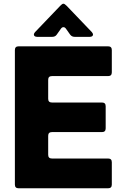

<svg xmlns="http://www.w3.org/2000/svg" viewBox="-20 -1012 664 1032"><path d="M80 0Q60 0 60 -20V-743Q60 -763 80 -763H561Q581 -763 581 -743V-623Q581 -603 561 -603H259Q239 -603 239 -583V-481Q239 -461 259 -461H528Q548 -461 548 -441V-322Q548 -302 528 -302H259Q239 -302 239 -282V-180Q239 -160 259 -160H561Q581 -160 581 -140V-20Q581 0 561 0ZM179 -814Q171 -814 166.5 -817.5Q162 -821 162 -826Q162 -832 168 -839L304 -981Q314 -992 321 -992Q327 -992 338 -981L474 -839Q480 -832 480 -826Q480 -821 475.5 -817.5Q471 -814 463 -814H381Q366 -814 357 -826L335 -857Q329 -866 321 -866Q313 -866 307 -857L285 -826Q277 -814 261 -814Z"/></svg>

Font: Open Sauce Two Black
Style: Regular
Weight: 900
Designer: Alfredo Marco Pradil
Foundry: Creative Sauce Fz LLC
Version: Version 1.477